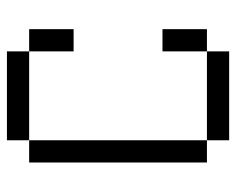

<svg xmlns="http://www.w3.org/2000/svg" viewBox="-82 -582 665 540"><g transform="rotate(90 250.0 -312.5)"><path d="M375 -562.5H125V-625H375ZM62.5 -187.5H125V-62.5H62.5ZM62.5 -562.5H125V-437.5H62.5ZM125 -62.5H375V0H125ZM375 -562.5H437.5V-62.5H375Z"/></g></svg>

Font: 寒蝉点阵体 16px
Style: Regular
Weight: 400
Designer: Designed by Warren2060
Foundry: ChillType
Version: Version 1.000